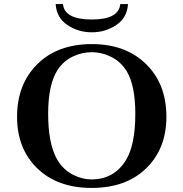

<svg xmlns="http://www.w3.org/2000/svg" viewBox="-20 -914 903 945"><path d="M254 -894H290Q297 -818 432 -818Q565 -818 572 -894H610Q606 -827 552.5 -791Q499 -755 432 -755Q365 -755 311.5 -791Q258 -827 254 -894ZM64 -339Q64 -499 163.5 -598Q263 -697 432 -697Q598 -697 698.5 -599Q799 -501 799 -339Q799 -183 700 -86Q601 11 431 11Q263 11 163.5 -85.5Q64 -182 64 -339ZM217 -354Q217 -212 258 -135Q287 -82 334.5 -56.5Q382 -31 431 -31Q541 -31 600 -126Q646 -202 646 -354Q646 -492 604 -563Q575 -610 528.5 -633.5Q482 -657 431 -657Q383 -657 338 -635.5Q293 -614 264 -571Q217 -498 217 -354Z"/></svg>

Font: CMU Serif
Style: Bold
Weight: 700
Version: Version 0.7.0